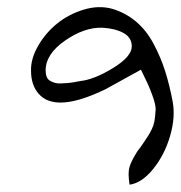

<svg xmlns="http://www.w3.org/2000/svg" viewBox="-20 -535 496 526"><path d="M65 -341Q64 -374 84.5 -409.5Q105 -445 136.5 -470.5Q168 -496 209 -508.5Q250 -521 287 -511Q324 -500 352.5 -476Q381 -452 400.5 -415.5Q420 -379 432 -341.5Q444 -304 453 -257Q461 -214 446 -162.5Q431 -111 400 -72.5Q369 -34 335 -29Q330 -60 334.5 -76.5Q339 -93 356 -120Q364 -130 374 -145Q384 -160 387.5 -165.5Q391 -171 396 -181.5Q401 -192 403 -202.5Q405 -213 406 -230Q407 -235 406 -242Q405 -249 403 -256.5Q401 -264 397.5 -273.5Q394 -283 391.5 -289.5Q389 -296 384.5 -306Q380 -316 377.5 -320.5Q375 -325 371 -334Q367 -343 366 -344Q276 -294 268 -290Q193 -254 146 -254Q107 -254 86 -278Q65 -302 65 -341ZM105 -342Q105 -332 108 -324.5Q111 -317 117.5 -313.5Q124 -310 130.5 -308Q137 -306 147.5 -306.5Q158 -307 165 -307.5Q172 -308 184 -310Q196 -312 200 -313Q238 -317 289.5 -348.5Q341 -380 341 -408Q341 -432 318.5 -444.5Q296 -457 261 -459Q212 -461 158.5 -424Q105 -387 105 -342Z"/></svg>

Font: Long Cang
Style: Regular
Weight: 400
Designer: ZhongQi
Foundry: ZhongQi
Version: Version 2.001